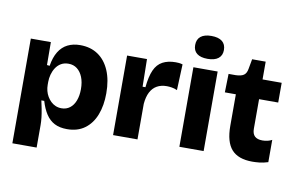

<svg xmlns="http://www.w3.org/2000/svg" viewBox="-89 -919 1938 1255"><g transform="rotate(10 879.5 -291.5)"><path d="M59 167V-268V-528H192L193 -376L211 -374Q220 -431 243 -468.5Q266 -506 302 -524Q338 -542 385 -542Q454 -542 503.5 -508.5Q553 -475 580 -412Q607 -349 607 -261Q607 -180 583 -118Q559 -56 511.5 -21Q464 14 394 14Q345 14 311 -3.5Q277 -21 254 -56Q231 -91 216 -142H197Q203 -115 208.5 -87Q214 -59 217 -32.5Q220 -6 220 19V167ZM335 -114Q367 -114 390.5 -132Q414 -150 426.5 -183Q439 -216 439 -259Q439 -305 425.5 -338.5Q412 -372 388 -390.5Q364 -409 331 -409Q302 -409 281 -396.5Q260 -384 246.5 -363Q233 -342 226.5 -317.5Q220 -293 220 -269V-250Q220 -229 225 -209.5Q230 -190 240 -173Q250 -156 264 -142.5Q278 -129 296 -121.5Q314 -114 335 -114Z M698 0V-250V-528H830L833 -345H852Q859 -417 878 -459.5Q897 -502 932.5 -521Q968 -540 1019 -540Q1029 -540 1040 -539Q1051 -538 1065 -534L1058 -362Q1041 -370 1022.5 -373Q1004 -376 989 -376Q951 -376 923.5 -360.5Q896 -345 880 -314Q864 -283 860 -236V0Z M1138 0V-528H1299V0ZM1219 -598Q1173 -598 1148.5 -617Q1124 -636 1124 -673Q1124 -711 1148.5 -730.5Q1173 -750 1219 -750Q1266 -750 1290.5 -730.5Q1315 -711 1315 -673Q1315 -637 1290.5 -617.5Q1266 -598 1219 -598Z M1624 13Q1530 13 1486 -36.5Q1442 -86 1442 -193V-402H1369L1372 -525H1419Q1455 -526 1472.5 -538Q1490 -550 1495 -580L1507 -646H1597V-528H1724V-397H1597V-201Q1597 -167 1614 -151Q1631 -135 1665 -135Q1683 -135 1699.5 -139Q1716 -143 1728 -150V-2Q1696 8 1670 10.5Q1644 13 1624 13Z"/></g></svg>

Font: Bricolage Grotesque 24pt ExtraBold
Style: Regular
Weight: 800
Designer: Mathieu Triay
Foundry: Atelier Triay
Version: Version 1.001;gftools[0.9.33.dev8+g029e19f]